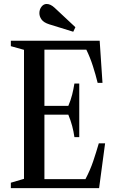

<svg xmlns="http://www.w3.org/2000/svg" viewBox="-20 -972 600 992"><path d="M36 0V-28L104 -48V-714.5L36 -733.5V-761.5H495L509.5 -544H484.5Q474.5 -585 460.2 -629.8Q446 -674.5 426 -715.5H209.5V-425H333Q345.5 -454 352.8 -483Q360 -512 364.5 -540.5H389.5V-263.5H364.5Q360.5 -292.5 352.8 -321.5Q345 -350.5 333 -379.5H209.5V-46.5H421.5Q446 -93 461.5 -139Q477 -185 490.5 -231.5H523L492 0ZM358.5 -808 234 -846.5Q206 -855.5 194.8 -871Q183.5 -886.5 183.5 -904Q183.5 -923.5 194.5 -937.5Q205.5 -951.5 221 -951.5Q241 -951.5 262 -932L369.5 -831.5Z"/></svg>

Font: Libre Caslon Condensed Medium
Style: Regular
Weight: 500
Designer: Pablo Impallari, Rodrigo Fuenzalida, Katja Schimmel, Ertekin Erdin
Foundry: Pablo Impallari, Rodrigo Fuenzalida
Version: Version 2.000; ttfautohint (v1.8.4.7-5d5b);gftools[0.9.33]